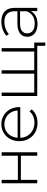

<svg xmlns="http://www.w3.org/2000/svg" viewBox="1045 -1611 684 2814"><g transform="rotate(-90 1387.0 -204.0)"><path d="M108 -522V0H158V-240H512V0H562V-522H512V-284H158V-522Z M760 -124C805 -44 890 4 994 4C1074 4 1146 -26 1191 -81L1162 -114C1123 -66 1063 -41 995 -41C871 -41 778 -126 774 -249H1223L1224 -263C1224 -416 1117 -526 975 -526C928 -526 885 -515 847 -492C771 -447 725 -362 725 -261C725 -210 737 -164 760 -124ZM806 -389C841 -448 902 -482 975 -482C1084 -482 1169 -400 1175 -288H775C778 -325 788 -359 806 -389Z M1387 0H2123V118H2171V-44H2089V-522H2039V-44H1764V-522H1714V-44H1437V-522H1387Z M2306 -37C2339 -10 2385 4 2443 4C2532 4 2598 -32 2631 -93V0H2679V-331C2679 -459 2607 -526 2478 -526C2398 -526 2321 -499 2269 -452L2294 -416C2338 -456 2405 -482 2474 -482C2575 -482 2629 -430 2629 -333V-291H2450C2314 -291 2255 -232 2255 -145C2255 -100 2272 -64 2306 -37ZM2340 -224C2363 -243 2400 -252 2451 -252H2629V-154C2598 -78 2537 -37 2450 -37C2358 -37 2305 -79 2305 -147C2305 -180 2317 -205 2340 -224Z"/></g></svg>

Font: Montserrat Light
Style: Regular
Weight: 300
Designer: Julieta Ulanovsky
Foundry: Julieta Ulanovsky
Version: Version 7.200